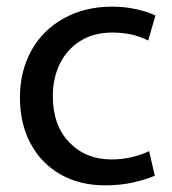

<svg xmlns="http://www.w3.org/2000/svg" viewBox="-20 -519 517 578"><path d="M446 10Q421 21 382 30Q343 39 297 39Q220 39 162 6Q104 -27 72 -87Q40 -147 40 -225Q40 -304 74 -366Q108 -428 171.5 -463.5Q235 -499 318 -499Q356 -499 391.5 -491Q427 -483 448 -472L426 -397Q380 -421 318 -421Q262 -421 221.5 -395.5Q181 -370 160 -326.5Q139 -283 139 -230Q139 -142 188.5 -90.5Q238 -39 316 -39Q375 -39 429 -64Z"/></svg>

Font: LINE Seed Sans KR Regular
Style: Regular
Weight: 400
Designer: LINE VX Design & Sandoll Inc & Dalton Maag Ltd
Foundry: Sandoll Inc.
Version: Version 1.000